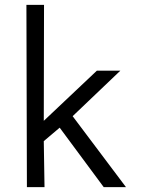

<svg xmlns="http://www.w3.org/2000/svg" viewBox="-20 -765 590 785"><path d="M495 0H404L224 -243L159 -188L162 0H90L88 -745H160L159 -271L376 -476H472L277 -290Z"/></svg>

Font: Biancoenero Regular
Style: Regular
Weight: 400
Designer: Riccardo Lorusso, Umberto Mischi
Foundry: Biancoenero Edizioni
Version: Version 0.000